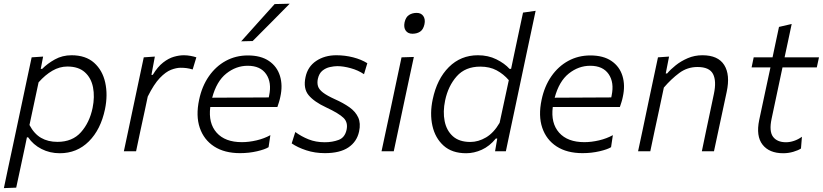

<svg xmlns="http://www.w3.org/2000/svg" viewBox="-22 -798 4340 1013"><path d="M-1.5 194.5Q10 139.5 21.2 86.5Q32.5 33.5 45.5 -27L97 -269.5Q107 -316.5 119.2 -374.5Q131.5 -432.5 145 -495.5L205.5 -499.5L193 -434.5H200.5Q228 -462.5 267.5 -484.5Q307 -506.5 355.5 -506.5Q430 -506.5 474.5 -466.8Q519 -427 533.2 -362.2Q547.5 -297.5 532 -222Q509.5 -114.5 446.8 -52Q384 10.5 293.5 10.5Q241 10.5 197 -12Q153 -34.5 126.5 -73.5H120L110 -25Q97.5 33.5 86.5 85Q75.5 136.5 63.5 192ZM281 -49.5Q360 -49.5 405.2 -100.5Q450.5 -151.5 466.5 -228.5Q478.5 -287.5 468.8 -337.2Q459 -387 425.5 -417Q392 -447 333.5 -447Q292.5 -447 254.5 -425Q216.5 -403 181.5 -363.5L133.5 -138.5Q158 -92 194.5 -70.8Q231 -49.5 281 -49.5Z M631.5 0Q643.5 -55.5 654.2 -106.5Q665 -157.5 678 -219.5L688.5 -269Q698.5 -316.5 710.8 -374.5Q723 -432.5 736.5 -495.5L795 -499.5L777 -403H784Q810 -446 838.8 -468.2Q867.5 -490.5 895.5 -498.5Q923.5 -506.5 947.5 -506.5Q965.5 -506.5 983.2 -503.2Q1001 -500 1014 -495.5L994.5 -431.5Q976 -437 961 -438.8Q946 -440.5 931 -440.5Q908.5 -440.5 880.5 -429.8Q852.5 -419 821.2 -386.5Q790 -354 757.5 -288.5L742.5 -217.5Q729.5 -158 718.5 -106.8Q707.5 -55.5 696 0Z M1244.5 10Q1162.5 10 1108 -25.2Q1053.5 -60.5 1032 -123.8Q1010.5 -187 1028.5 -271.5Q1043.5 -343 1080 -395.5Q1116.5 -448 1169.2 -476.8Q1222 -505.5 1285.5 -505.5Q1354.5 -505.5 1397.2 -476.2Q1440 -447 1455.2 -397.2Q1470.5 -347.5 1457 -287Q1454.5 -274 1450 -259.5Q1445.5 -245 1441.5 -233.5H1087.5Q1076.5 -148 1121 -98Q1165.5 -48 1254 -48Q1291.5 -48 1331.8 -57.5Q1372 -67 1404.5 -85L1395 -21.5Q1377 -10 1334.5 0Q1292 10 1244.5 10ZM1285 -451Q1223.5 -451 1172 -410Q1120.5 -369 1097.5 -282.5L1396 -284Q1397 -289.5 1398 -294Q1412.5 -363 1382.2 -407Q1352 -451 1285 -451ZM1250.5 -580Q1295.5 -630.5 1339.2 -679Q1383 -727.5 1427 -776.5L1506.5 -778.5Q1457 -728 1408.2 -679Q1359.5 -630 1311 -581.5Z M1692 10Q1639.5 10 1593.8 -5Q1548 -20 1517 -41.5L1536 -101.5Q1568 -78 1606 -62.8Q1644 -47.5 1691.5 -47.5Q1731.5 -47.5 1764.5 -59.8Q1797.5 -72 1806.5 -113Q1815 -152 1790.5 -176Q1766 -200 1698.5 -231.5Q1635 -261 1606 -296.2Q1577 -331.5 1590 -391.5Q1601.5 -446.5 1646.2 -476.5Q1691 -506.5 1752.5 -506.5Q1798 -506.5 1841 -495.5Q1884 -484.5 1916 -464.5L1898.5 -406.5Q1867.5 -427.5 1828.5 -438.2Q1789.5 -449 1757.5 -449Q1740.5 -449 1718.8 -444.2Q1697 -439.5 1679.2 -425.2Q1661.5 -411 1655 -382Q1650.5 -360.5 1655.8 -343.2Q1661 -326 1682 -309.8Q1703 -293.5 1745 -274.5Q1790 -254.5 1822 -231.8Q1854 -209 1868 -178.2Q1882 -147.5 1872.5 -104Q1861 -50.5 1816.2 -20.2Q1771.5 10 1692 10Z M1991 0Q2003 -55.5 2013.8 -106.8Q2024.5 -158 2038 -219.5L2048.5 -269Q2062.5 -334.5 2073.5 -387.2Q2084.5 -440 2096.5 -495.5L2161.5 -497.5Q2149 -441 2138 -388.5Q2127 -336 2112.5 -269L2102 -219.5Q2089 -158 2078.2 -106.8Q2067.5 -55.5 2055.5 0ZM2154 -620Q2130.5 -620 2118.8 -636.2Q2107 -652.5 2112.5 -680Q2118.5 -707.5 2135.8 -718.8Q2153 -730 2176.5 -730Q2200 -730 2211.5 -713.2Q2223 -696.5 2217.5 -670Q2211.5 -642.5 2194.8 -631.2Q2178 -620 2154 -620Z M2437.5 10.5Q2363 10.5 2318.5 -29.5Q2274 -69.5 2259.5 -134.2Q2245 -199 2261 -274Q2283.5 -381.5 2346.2 -444Q2409 -506.5 2499.5 -506.5Q2553.5 -506.5 2597 -485Q2640.5 -463.5 2666.5 -434.5H2674.5L2687 -494Q2700 -556 2712.8 -615.8Q2725.5 -675.5 2737.5 -731.5L2804 -741Q2791 -680.5 2778.2 -619.5Q2765.5 -558.5 2751.5 -494L2693.5 -219.5Q2680.5 -157.5 2669.5 -106.8Q2658.5 -56 2647 0H2590L2601.5 -67H2594Q2561 -26.5 2520 -8Q2479 10.5 2437.5 10.5ZM2459.5 -49Q2502 -49 2542.8 -73.2Q2583.5 -97.5 2614 -150L2662.5 -375Q2634.5 -407.5 2598 -427Q2561.5 -446.5 2512 -446.5Q2433 -446.5 2387.8 -395.5Q2342.5 -344.5 2326.5 -268Q2314 -208.5 2324 -158.8Q2334 -109 2367.5 -79Q2401 -49 2459.5 -49Z M3051.5 10Q2969.5 10 2915 -25.2Q2860.5 -60.5 2839 -123.8Q2817.5 -187 2835.5 -271.5Q2850.5 -343 2887 -395.5Q2923.5 -448 2976.2 -476.8Q3029 -505.5 3092.5 -505.5Q3161.5 -505.5 3204.2 -476.2Q3247 -447 3262.2 -397.2Q3277.5 -347.5 3264 -287Q3261.5 -274 3257 -259.5Q3252.5 -245 3248.5 -233.5H2894.5Q2883.5 -148 2928 -98Q2972.5 -48 3061 -48Q3098.5 -48 3138.8 -57.5Q3179 -67 3211.5 -85L3202 -21.5Q3184 -10 3141.5 0Q3099 10 3051.5 10ZM3092 -451Q3030.5 -451 2979 -410Q2927.5 -369 2904.5 -282.5L3203 -284Q3204 -289.5 3205 -294Q3219.5 -363 3189.2 -407Q3159 -451 3092 -451Z M3344.5 0Q3356.5 -56 3367.5 -107.5Q3378.5 -159 3391 -219.5L3401.5 -269.5Q3411.5 -316.5 3423.8 -374.5Q3436 -432.5 3449.5 -495.5L3508 -499.5L3490.5 -410.5H3498Q3515 -431 3542.8 -453.2Q3570.5 -475.5 3606.5 -491Q3642.5 -506.5 3684 -506.5Q3766.5 -506.5 3799 -455Q3831.5 -403.5 3812 -313Q3807.5 -292 3802.8 -270Q3798 -248 3792 -219.5Q3779 -159 3768 -107.5Q3757 -56 3745 0H3681Q3692.5 -56 3703.2 -107Q3714 -158 3726.5 -217L3744.5 -302.5Q3759 -370.5 3740 -407.5Q3721 -444.5 3658 -444.5Q3604.5 -444.5 3562 -413Q3519.5 -381.5 3480.5 -336L3455.5 -218Q3442.5 -158 3431.5 -106.8Q3420.5 -55.5 3409 0Z M4110.5 10.5Q4036.5 10.5 4001.2 -34.8Q3966 -80 3983.5 -164.5Q4000.5 -245 4015.5 -314.5Q4030.5 -384 4043 -442.5H3943.5L3954.5 -495.5H4054Q4063 -538 4071 -576.2Q4079 -614.5 4088 -656L4155 -671.5Q4144.5 -622 4136.2 -582.8Q4128 -543.5 4117.5 -495.5H4299L4287.5 -442.5H4106.5L4049 -171.5Q4035 -105.5 4056.5 -76.5Q4078 -47.5 4125 -47.5Q4145.5 -47.5 4167.2 -54.8Q4189 -62 4209 -76.5L4204 -14.5Q4190 -5 4163.8 2.8Q4137.5 10.5 4110.5 10.5Z"/></svg>

Font: Commissioner Light
Style: Italic
Weight: 300
Italic angle: -12°
Designer: Kostas Bartsokas
Foundry: Kostas Bartsokas
Version: Version 1.000; ttfautohint (v1.8.3)